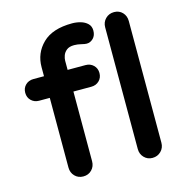

<svg xmlns="http://www.w3.org/2000/svg" viewBox="-109 -841 904 942"><g transform="rotate(-15 343.5 -370.0)"><path d="M340 -740Q362 -740 383 -734Q404 -728 418 -714.5Q432 -701 432 -679Q432 -654 417.5 -639.5Q403 -625 384 -625Q375 -625 357 -629.5Q339 -634 322 -634Q297 -634 283.5 -623Q270 -612 265 -597.5Q260 -583 260 -572V-61Q260 -35 243 -17.5Q226 0 200 0Q174 0 157 -17.5Q140 -35 140 -61V-571Q140 -642 190 -691Q240 -740 340 -740ZM86 -525H351Q375 -525 391 -509.5Q407 -494 407 -470Q407 -446 391 -430.5Q375 -415 351 -415H86Q62 -415 46 -430.5Q30 -446 30 -470Q30 -494 46 -509.5Q62 -525 86 -525ZM612 -679V-61Q612 -35 594.5 -17.5Q577 0 551 0Q526 0 509 -17.5Q492 -35 492 -61V-679Q492 -705 509.5 -722.5Q527 -740 553 -740Q579 -740 595.5 -722.5Q612 -705 612 -679Z"/></g></svg>

Font: Quicksand Variable Light
Style: Regular
Weight: 300
Designer: Andrew Paglinawan
Foundry: Andrew Paglinawan
Version: Version 3.004